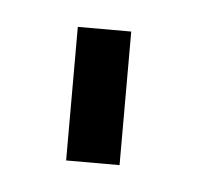

<svg xmlns="http://www.w3.org/2000/svg" viewBox="-27 -507 184 179"><g transform="rotate(5 65.0 -417.5)"><path d="M40 -355V-480H90V-355Z"/></g></svg>

Font: Glametrix
Style: Regular
Weight: 500
Designer: gluk
Foundry: gluk
Version: Version 0.40